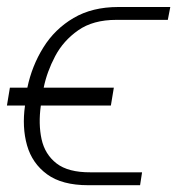

<svg xmlns="http://www.w3.org/2000/svg" viewBox="-54 -540 509 551"><path d="M206 -45.5H353.7L348 -8.5H198.9Q123.9 -8.5 81.1 -39.8Q38.4 -71 23.6 -122.9Q8.9 -174.7 17.8 -237.2H-34.1L-25.6 -288.4H24.5Q37.6 -351.2 70.5 -403.9Q103.3 -456.7 157 -488.3Q210.6 -519.9 285.5 -519.9H434.7L427.6 -483H279.8Q213.1 -483 170.5 -453.1Q127.8 -423.3 104.2 -378.6Q80.6 -333.8 71.4 -288.4H272.7L264.2 -237.2H63.2Q55.8 -184.3 65.3 -140.6Q74.9 -96.9 108.3 -71Q141.7 -45.1 206 -45.5Z"/></svg>

Font: Inter Thin  BETA
Style: Italic
Weight: 100
Italic angle: -9.39999°
Designer: Rasmus Andersson
Foundry: rsms
Version: Version 3.011;git-f93a4a705